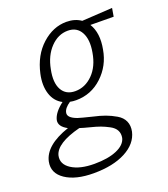

<svg xmlns="http://www.w3.org/2000/svg" viewBox="-187 -512 785 895"><g transform="rotate(-20 206.0 -64.5)"><path d="M468 -406 461 -365 346 -366Q377 -316 362 -238Q349 -162 294 -110.5Q239 -59 164 -59Q148 -59 134 -62Q104 -42 100 -21Q94 4 141 21Q156 26 209 39Q245 47 269.5 56Q294 65 319 79.5Q344 94 354 116.5Q364 139 358 168Q345 224 283 256.5Q221 289 125 289Q36 289 -14.5 255Q-65 221 -54 166Q-38 91 83 50Q41 28 47 -3Q55 -38 101 -73Q64 -92 50.5 -134.5Q37 -177 49 -232Q68 -318 123.5 -368Q179 -418 245 -418Q287 -418 317 -397ZM311 -242Q322 -303 302 -340Q282 -377 237 -377Q189 -377 151.5 -338Q114 -299 102 -235Q89 -172 109 -136Q129 -100 175 -100Q224 -100 262 -138Q300 -176 311 -242ZM305 180Q309 159 300.5 142.5Q292 126 270.5 114.5Q249 103 230 96Q211 89 179 81Q151 74 133 68Q12 99 -2 155Q-11 196 30 222.5Q71 249 143 249Q211 249 254 230.5Q297 212 305 180Z"/></g></svg>

Font: EauTestText Semilight
Style: Italic
Weight: 300
Italic angle: -12°
Designer: Christian Thalmann (Catharsis Fonts)
Version: Version 0.001;PS 000.001;hotconv 1.0.88;makeotf.lib2.5.64775